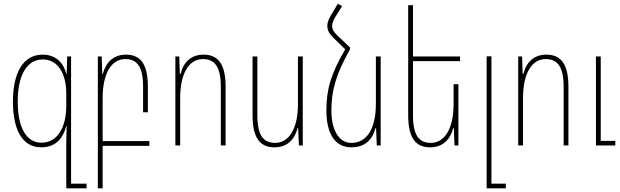

<svg xmlns="http://www.w3.org/2000/svg" viewBox="-20 -788 3357 1040"><path d="M339 232H449V207H365V-482H344L341 -388H339C324 -449 281 -492 211 -492C102 -492 50 -388 50 -238C50 -80 104 10 203 10C277 10 320 -33 339 -105H341C340 -75 339 -35 339 -15ZM204 -15C127 -15 76 -90 76 -238C76 -378 124 -466 212 -466C292 -466 339 -392 339 -280V-218C339 -92 288 -15 204 -15Z M510 232H536V2H789V-24H536V-256C536 -392 584 -468 659 -468C720 -468 755 -430 755 -319V-180H781V-318C781 -449 736 -492 662 -492C596 -492 554 -452 537 -388H534L531 -482H510Z M930 0H956V-256C956 -392 1004 -468 1079 -468C1140 -468 1176 -430 1176 -319V0H1202V-318C1202 -449 1156 -492 1082 -492C1016 -492 974 -452 958 -388H954L951 -482H930Z M1620 -482H1594V-226C1594 -90 1545 -14 1470 -14C1409 -14 1374 -52 1374 -163V-482H1348V-164C1348 -33 1394 10 1467 10C1534 10 1575 -30 1592 -94H1595L1599 0H1620Z M1876 -531 1808 -595C1787 -615 1779 -631 1779 -648C1779 -661 1785 -677 1795 -694L1833 -755L1810 -768L1773 -706C1759 -682 1753 -665 1753 -648C1753 -624 1763 -605 1789 -580L1850 -521C1771 -386 1748 -303 1748 -189C1748 -69 1791 10 1883 10C1956 10 1997 -30 2014 -94H2017L2021 0H2042V-482H2016V-226C2016 -90 1967 -14 1883 -14C1812 -14 1775 -90 1775 -189C1775 -299 1800 -386 1876 -521Z M2463 -332H2437V-226C2437 -90 2388 -14 2313 -14C2252 -14 2217 -52 2217 -163V-457H2472V-482H2217V-760H2191V-164C2191 -33 2237 10 2310 10C2377 10 2418 -30 2435 -94H2438L2442 0H2463Z M2616 232H2720V207H2642V-483H2616Z M2787 0H2813V-256C2813 -392 2861 -468 2936 -468C2997 -468 3033 -430 3033 -319V0H3059V-318C3059 -449 3013 -492 2939 -492C2873 -492 2831 -452 2815 -388H2811L2808 -482H2787ZM3208 0H3313V-25H3234V-482H3208Z"/></svg>

Font: Noto Sans Armenian Condensed Thin
Style: Regular
Weight: 100
Width: 3
Designer: Monotype Design Team
Foundry: Monotype Imaging Inc.
Version: Version 2.008